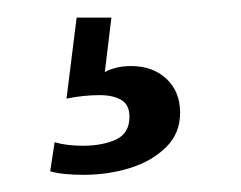

<svg xmlns="http://www.w3.org/2000/svg" viewBox="-20 -20 274 218"><path d="M37 174.5 42 141.5Q56 145.5 74 145.5Q96 145.5 111.5 138.5Q127 131.5 127 112.5Q127 98.5 117.2 93.2Q107.5 88 94 88Q74.5 88 55.5 92L67 0H106.5L99 62Q102.5 59.5 110.8 57.2Q119 55 129 55Q153.5 55 169 69.5Q184.5 84 184.5 108Q184.5 131.5 168.5 147.2Q152.5 163 127.5 170.8Q102.5 178.5 75 178.5Q50.5 178.5 37 174.5Z"/></svg>

Font: Didactic
Style: Regular
Weight: 400
Designer: Tyler Finck
Foundry: Etcetera Type Co
Version: Version 3.007;FEAKit 1.0